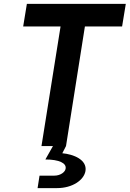

<svg xmlns="http://www.w3.org/2000/svg" viewBox="-20 -750 666 986"><path d="M193 0H252L213 69C284 69 322 88 317 116C315 133 291 152 259 152H183L173 216H273C352 216 411 175 419 128C428 70 357 42 300 37L319 0L416 -614H607L626 -730H118L99 -614H291Z"/></svg>

Font: JetBrains Mono
Style: Bold Italic
Weight: 558
Italic angle: -9°
Monospace: yes
Designer: Philipp Nurullin, Konstantin Bulenkov
Foundry: JetBrains
Version: Version 2.305